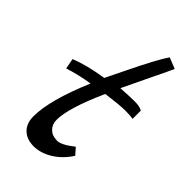

<svg xmlns="http://www.w3.org/2000/svg" viewBox="-185 -645 701 701"><g transform="rotate(45 165.0 -294.5)"><path d="M8.8 -329.1Q58.6 -350.1 140.1 -362.8Q147.9 -377.9 175.8 -436Q231.9 -551.3 255.9 -585L298.8 -567.9Q289.1 -545.9 263.9 -494.4Q238.8 -442.9 208 -377.9Q252.9 -380.9 279.1 -380.9Q305.2 -380.9 318.8 -373V-330.1Q304.7 -333 278.3 -333Q252 -333 184.1 -324.2Q125 -192.4 125 -131.8Q125 -108.9 139.6 -93.8Q154.3 -79.1 178.7 -79.1V-78.6Q203.1 -78.6 244.1 -111.8L266.1 -86.9Q241.2 -47.9 205.6 -25.9Q169.9 -3.9 134 -3.9Q98.1 -3.9 77.1 -24.4Q56.2 -44.9 56.2 -81.1Q56.2 -165 119.1 -313Q68.4 -305.2 17.1 -289.1L9.8 -328.1Z"/></g></svg>

Font: Marck Script
Style: Regular
Weight: 400
Designer: Denis Masharov, Marck Fogel
Foundry: Denis Masharov
Version: Version 1.002